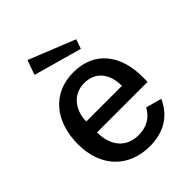

<svg xmlns="http://www.w3.org/2000/svg" viewBox="-216 -866 991 991"><g transform="rotate(-45 279.5 -371.0)"><path d="M519 -234V-271C519 -431 436 -540 283 -540C128 -540 37 -424 37 -260C37 -91 142 10 293 10C392 10 468 -34 507 -122L421 -146C394 -98 353 -72 292 -72C199 -72 150 -139 150 -234ZM132 -672 396 -598 414 -650 160 -752ZM151 -313C150 -385 194 -461 283 -461C371 -461 411 -395 411 -313Z"/></g></svg>

Font: Cheyenne Sans Medium
Style: Regular
Weight: 500
Designer: The Public Sans project authors (U.S. Web Design System), Libre Franklin designed by Pablo Impallari and Rodrigo Fuenzal
Foundry: The Cheyenne Sans Project Authors
Version: Version 2.007